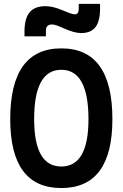

<svg xmlns="http://www.w3.org/2000/svg" viewBox="-20 -950 626 980"><path d="M293 9.8Q32.2 9.8 32.2 -341.8Q32.2 -703.1 293 -703.1Q553.7 -703.1 553.7 -341.8Q553.7 9.8 293 9.8ZM293 -100.1Q431.6 -100.1 431.6 -341.8Q431.6 -593.8 293 -593.8Q154.3 -593.8 154.3 -341.8Q154.3 -100.1 293 -100.1ZM105 -764.6V-789.1Q105 -855.5 131.1 -887Q157.2 -918.5 212.4 -918.5Q248 -918.5 294.4 -899.4Q321.8 -888.2 336.9 -882.6Q352.1 -877 361.8 -877Q381.8 -877 381.8 -903.3V-930.2H490.7V-905.8Q490.7 -841.8 467.3 -811.5Q443.8 -781.2 394 -781.2Q359.4 -781.2 304.7 -805.7Q284.7 -814.9 269.8 -820.1Q254.9 -825.2 245.6 -825.2Q214.4 -825.2 214.4 -793.9V-764.6Z"/></svg>

Font: Caskaydia Cove SemiBold
Style: Regular
Weight: 600
Monospace: yes
Designer: Aaron Bell
Foundry: Saja Typeworks
Version: Version 4.300; ttfautohint (v1.8.3)